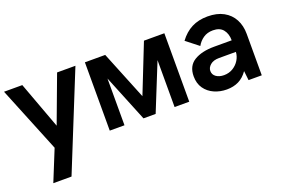

<svg xmlns="http://www.w3.org/2000/svg" viewBox="-101 -842 2016 1372"><g transform="rotate(-20 907.0 -156.5)"><path d="M243 215H104.5L200 -20L-3 -519.5H136L267.5 -163L400.5 -519.5H540Z M1216.5 0H1105V-356.5L961 0H868.5L724 -355.5V0H612V-519.5H766.5L915.5 -151.5L1061.5 -520.5H1216.5Z M1500 10Q1449 10 1405 -9.5Q1361 -29 1334.5 -66.8Q1308 -104.5 1308 -159Q1308 -238 1365.5 -273.2Q1423 -308.5 1518 -308.5H1651.5Q1651.5 -358.5 1626.2 -390Q1601 -421.5 1549 -421.5Q1506 -421.5 1475.5 -400.5Q1445 -379.5 1427 -347L1333.5 -420.5Q1373.5 -474.5 1425.5 -501.2Q1477.5 -528 1546.5 -528Q1618 -528 1667.5 -500.8Q1717 -473.5 1742.5 -425.5Q1768 -377.5 1768 -315V0H1667.5L1659.5 -71.5Q1630 -29 1590.5 -9.5Q1551 10 1500 10ZM1516 -93Q1553.5 -93 1583.8 -111.2Q1614 -129.5 1631.8 -158.5Q1649.5 -187.5 1651.5 -220.5H1523.5Q1480 -220.5 1456.5 -200.2Q1433 -180 1433 -154.5Q1433 -126.5 1456.2 -109.8Q1479.5 -93 1516 -93Z"/></g></svg>

Font: Acari Sans
Style: Bold
Weight: 700
Designer: Alfredo Marco Pradil and Stefan Peev (font) & Cristiano Sobral (main changes)
Foundry: Alfredo Marco Pradil and Stefan Peev (font) & Cristiano Sobral (main changes)
Version: Version 1.063; ttfautohint (v1.8.3)